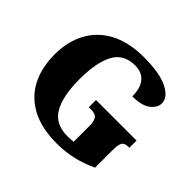

<svg xmlns="http://www.w3.org/2000/svg" viewBox="-169 -931 1148 1148"><g transform="rotate(45 405.0 -357.0)"><path d="M440 10Q310 10 224.5 -36Q139 -82 96.5 -164.5Q54 -247 54 -358Q54 -466 98 -548.5Q142 -631 229 -677.5Q316 -724 444 -724Q578 -724 646.5 -689.5Q715 -655 715 -605Q715 -568 677.5 -538.5Q640 -509 560 -509Q560 -580 529 -616Q498 -652 442 -652Q345 -652 304.5 -575.5Q264 -499 264 -358Q264 -217 307 -141.5Q350 -66 454 -66Q476 -66 504 -69V-206Q504 -243 491 -261Q478 -279 441 -279H422V-340H765V-279H756Q724 -279 714 -260.5Q704 -242 704 -202V-50Q640 -20 575.5 -5Q511 10 440 10Z"/></g></svg>

Font: Noto Serif Devanagari Black
Style: Regular
Weight: 900
Designer: Universal Thirst, Indian Type Foundry and the Monotype Design Team
Foundry: Monotype Imaging Inc.
Version: Version 2.004; ttfautohint (v1.8.4.7-5d5b)